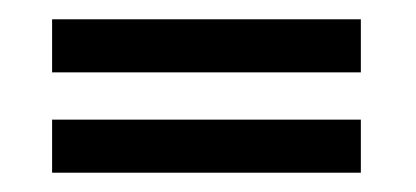

<svg xmlns="http://www.w3.org/2000/svg" viewBox="-20 -432 431 199"><path d="M34 -357H354V-412H34ZM34 -253H354V-308H34Z"/></svg>

Font: AdventPro_ExpandedRegular
Style: ExpandedRegular
Weight: 400
Width: 7
Designer: VivaRado, Andreas Kalpakidis
Foundry: VivaRado, Andreas Kalpakidis
Version: Version 3.000